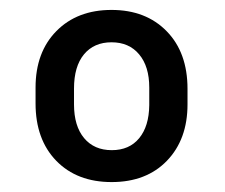

<svg xmlns="http://www.w3.org/2000/svg" viewBox="-20 -702 452 385"><path d="M128.4 -524.4V-492.7Q128.4 -449.2 148.7 -425Q168.9 -400.9 204.1 -400.9Q239.3 -400.9 259 -424.8Q278.8 -448.7 279.3 -491.2V-526.4Q279.3 -568.8 259 -593Q238.8 -617.2 203.6 -617.2Q168.5 -617.2 148.4 -593Q128.4 -568.8 128.4 -524.4ZM51.3 -494.6V-526.4Q51.3 -597.2 93 -639.6Q134.8 -682.1 203.6 -682.1Q272.5 -682.1 314.2 -639.4Q356 -596.7 356 -523.9V-492.7Q356 -422.4 314.7 -379.6Q273.4 -336.9 203.9 -336.9Q134.3 -336.9 92.8 -379.6Q51.3 -422.4 51.3 -494.6Z"/></svg>

Font: Yantramanav Black
Style: Regular
Weight: 900
Version: Version 1.001;PS 1.0;hotconv 1.0.72;makeotf.lib2.5.5900; ttf